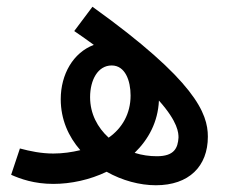

<svg xmlns="http://www.w3.org/2000/svg" viewBox="-20 -539 673 569"><path d="M442 10C540 10 596 -46 596 -134C596 -203 559 -300 254 -519L200 -447C221 -433 240 -419 258 -406C197 -383 160 -319 160 -245C160 -185 183 -134 218 -94C193 -88 166 -84 138 -84C102 -84 69 -91 39 -99L13 -21C40 -9 81 6 138 6C190 6 246 -6 296 -30C342 -4 394 10 442 10ZM247 -251C247 -302 270 -345 311 -345C351 -345 367 -300 367 -256C367 -202 342 -159 302 -131C269 -161 247 -202 247 -251ZM509 -131C507 -101 497 -76 445 -76C423 -76 401 -79 379 -86C420 -126 448 -177 451 -241C508 -177 509 -145 509 -131Z"/></svg>

Font: Noto Sans Arabic UI XCn Md
Style: Regular
Weight: 500
Width: 2
Designer: Monotype Design Team, Nadine Chahine and Nizar Qandah
Foundry: Monotype Imaging Inc.
Version: Version 2.010